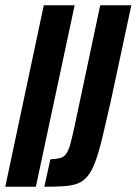

<svg xmlns="http://www.w3.org/2000/svg" viewBox="-33 -708 518 728"><path d="M-13 0 133 -688H250L103 0ZM135 0 158 -104Q181 -105 194.5 -108.5Q208 -112 217 -123.5Q226 -135 233 -159.5Q240 -184 249 -226L347 -688H465L387 -324Q369 -244 355.5 -188Q342 -132 329 -96.5Q316 -61 300 -41Q284 -21 262 -12.5Q240 -4 209.5 -2Q179 0 135 0Z"/></svg>

Font: Saira UltraCondensed ExtraBold
Style: Italic
Weight: 800
Width: 1
Italic angle: -12°
Designer: Hector Gatti with collaboration of the Omnibus-Type team
Foundry: Omnibus-Type
Version: Version 1.101